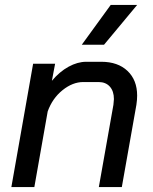

<svg xmlns="http://www.w3.org/2000/svg" viewBox="-20 -757 621 777"><path d="M114 -499H203L190 -430Q221 -467 257.5 -487Q294 -507 329 -507H390Q457 -507 496 -470Q535 -433 535 -370Q535 -353 532 -333L473 0H380L439 -333Q441 -349 441 -356Q441 -388 424.5 -406.5Q408 -425 379 -425H317Q274 -425 233 -392Q192 -359 173 -306L119 0H26ZM428 -737H535L401 -576H311Z"/></svg>

Font: Bai Jamjuree Medium
Style: Italic
Weight: 500
Italic angle: -10°
Version: Version 1.000; ttfautohint (v1.6)